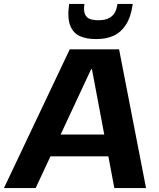

<svg xmlns="http://www.w3.org/2000/svg" viewBox="-51 -949 802 969"><path d="M301 -700H550L686 0H526L413 -600H409L129 0H-31ZM189 -270H542L526 -160H173ZM428 -752Q386 -752 352.5 -766.5Q319 -781 303.5 -819.5Q288 -858 298 -929H375Q370 -895 378 -877Q386 -859 403.5 -853Q421 -847 441 -847H450Q489 -847 512.5 -866.5Q536 -886 542 -929H619Q610 -864 585 -825Q560 -786 523 -769Q486 -752 439 -752Z"/></svg>

Font: Pathway Extreme 8pt Thin 12pt
Style: Bold Italic
Weight: 700
Italic angle: -8°
Version: Version 1.001;gftools[0.9.26]